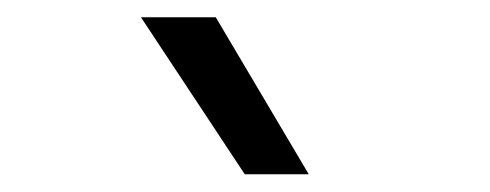

<svg xmlns="http://www.w3.org/2000/svg" viewBox="-20 -828 566 222"><path d="M263 -626.5 143 -808H229.5L337 -626.5Z"/></svg>

Font: Encode Sans SC
Style: Regular
Weight: 400
Version: Version 3.002